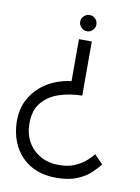

<svg xmlns="http://www.w3.org/2000/svg" viewBox="-83 -767 610 838"><g transform="rotate(10 222.5 -348.5)"><path d="M275 -599V-359Q218 -358 171.5 -342Q125 -326 97 -291.5Q69 -257 69 -200Q69 -154 88.5 -119Q108 -84 143.5 -63.5Q179 -43 227 -43Q267 -43 296 -55.5Q325 -68 345 -85.5Q365 -103 375 -117L413 -78Q398 -59 375 -37.5Q352 -16 315.5 -1Q279 14 225 14Q129 14 72.5 -43.5Q16 -101 13 -198Q13 -252 32.5 -291Q52 -330 82.5 -356Q113 -382 149.5 -396Q186 -410 218 -413V-599ZM246 -711Q261 -711 271.5 -700.5Q282 -690 282 -675Q282 -661 271.5 -650Q261 -639 246 -639Q232 -639 221 -650Q210 -661 210 -675Q210 -690 221 -700.5Q232 -711 246 -711Z"/></g></svg>

Font: Stick No Bills ExtraLight Light
Style: Regular
Weight: 300
Version: Version 2.000